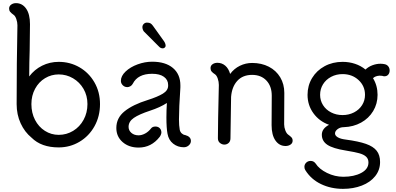

<svg xmlns="http://www.w3.org/2000/svg" viewBox="-20 -915 2522 1223"><path d="M617 -252Q617 -174 582 -111Q547 -48 486.5 -12Q426 24 354 24Q243 24 181 -38Q137 -74 111.5 -129.5Q86 -185 86 -252Q86 -514 91 -754Q91 -773 84 -793.5Q77 -814 66 -821Q52 -831 45 -839.5Q38 -848 38 -860Q38 -876 51 -885.5Q64 -895 82 -895Q122 -895 146.5 -860Q171 -825 171 -761Q171 -718 169 -594Q168 -568 167 -517Q166 -466 166 -428Q199 -472 248 -496.5Q297 -521 354 -521Q426 -521 486 -486.5Q546 -452 581.5 -390.5Q617 -329 617 -252ZM537 -252Q537 -306 512 -349Q487 -392 445 -416.5Q403 -441 354 -441Q307 -441 267 -417Q227 -393 203.5 -349.5Q180 -306 180 -252Q180 -196 203 -151.5Q226 -107 266 -81.5Q306 -56 354 -56Q404 -56 446 -81.5Q488 -107 512.5 -152Q537 -197 537 -252Z M1196 -17Q1196 -1 1182.5 11Q1169 23 1151 23Q1112 23 1083 0Q1054 -23 1047 -63Q1040 -99 1040 -167Q1040 -213 1043 -259Q1000 -231 936 -210Q866 -187 832.5 -164Q799 -141 799 -107Q799 -84 817 -68.5Q835 -53 863 -53Q883 -53 904.5 -64.5Q926 -76 943 -98Q952 -109 970 -109Q987 -109 997.5 -98.5Q1008 -88 1008 -71Q1008 -65 1004.5 -56.5Q1001 -48 997 -43Q944 25 863 25Q801 25 761 -10Q721 -45 721 -100Q721 -164 774 -206.5Q827 -249 921 -278Q984 -298 1017.5 -318.5Q1051 -339 1051 -369V-374Q1051 -406 1024.5 -425.5Q998 -445 949 -445Q858 -445 826 -382Q821 -372 811 -366Q801 -360 791 -360Q774 -360 762 -372Q750 -384 750 -400Q750 -431 780 -459.5Q810 -488 856.5 -505Q903 -522 949 -522Q1034 -522 1081.5 -482Q1129 -442 1129 -371V-358Q1120 -226 1120 -154Q1120 -115 1125 -88Q1128 -74 1138 -65Q1148 -56 1159 -55Q1196 -45 1196 -17ZM993 -618 899 -712Q894 -716 890.5 -725Q887 -734 887 -742Q887 -754 895.5 -762.5Q904 -771 916 -771Q931 -771 939 -766Q947 -761 954 -751L1025 -652Q1035 -637 1035 -623Q1035 -617 1029.5 -612Q1024 -607 1017 -607Q1003 -607 993 -618Z M1844 -19Q1844 -3 1830.5 6Q1817 15 1799 15Q1759 15 1734.5 -20Q1710 -55 1710 -118L1711 -306Q1711 -366 1677 -402Q1643 -438 1586 -438Q1526 -438 1491.5 -400Q1457 -362 1452 -298L1448 -34Q1448 -15 1436.5 -4.5Q1425 6 1409 6Q1394 6 1381 -4.5Q1368 -15 1368 -34Q1368 -124 1374 -374Q1374 -394 1367 -414.5Q1360 -435 1349 -442Q1335 -451 1328 -459.5Q1321 -468 1321 -481Q1321 -497 1334 -506Q1347 -515 1365 -515Q1393 -515 1414.5 -497Q1436 -479 1446 -444Q1471 -478 1508 -496Q1545 -514 1586 -514Q1646 -514 1692.5 -490Q1739 -466 1765 -422.5Q1791 -379 1791 -323L1790 -123Q1790 -104 1797.5 -84.5Q1805 -65 1815 -58Q1829 -48 1836.5 -40Q1844 -32 1844 -19Z M2462 -466Q2462 -450 2453 -439.5Q2444 -429 2428 -429Q2423 -429 2414 -432Q2411 -433 2397 -433Q2370 -431 2356 -417Q2385 -370 2385 -311Q2385 -254 2357 -207.5Q2329 -161 2280 -134Q2231 -107 2170 -105Q2147 -105 2130.5 -92.5Q2114 -80 2114 -65Q2114 -51 2131.5 -40.5Q2149 -30 2182 -26Q2264 -15 2311 1.5Q2358 18 2379.5 45.5Q2401 73 2401 117Q2401 168 2370 207Q2339 246 2285 267Q2231 288 2165 288Q2088 288 2024.5 257.5Q1961 227 1925 169Q1919 160 1919 148Q1919 132 1930.5 121Q1942 110 1959 110Q1978 110 1990 126Q2013 162 2063 186.5Q2113 211 2167 211Q2235 211 2281 186.5Q2327 162 2327 120Q2327 97 2312 83Q2297 69 2267.5 61Q2238 53 2183 44Q2101 31 2065.5 7.5Q2030 -16 2030 -57Q2030 -96 2076 -120Q2014 -142 1976.5 -193.5Q1939 -245 1939 -311Q1939 -370 1968 -418Q1997 -466 2048 -493.5Q2099 -521 2162 -521Q2204 -521 2241.5 -508.5Q2279 -496 2308 -472Q2327 -490 2352.5 -499.5Q2378 -509 2404 -509Q2418 -509 2431 -506Q2445 -503 2453.5 -492Q2462 -481 2462 -466ZM2305 -311Q2305 -367 2264 -405Q2223 -443 2162 -443Q2122 -443 2089 -425.5Q2056 -408 2037.5 -378Q2019 -348 2019 -311Q2019 -275 2037.5 -245.5Q2056 -216 2089 -199Q2122 -182 2162 -182Q2202 -182 2235 -199Q2268 -216 2286.5 -245.5Q2305 -275 2305 -311Z"/></svg>

Font: Tsukimi Rounded Medium
Style: Regular
Weight: 500
Designer: Takashi Funayama
Foundry: Takashi Funayama
Version: Version 1.032; ttfautohint (v1.8.3)